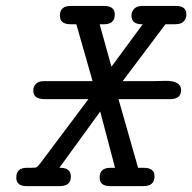

<svg xmlns="http://www.w3.org/2000/svg" viewBox="-20 -631 652 651"><path d="M35.2 -28.8Q35.2 -62 70.8 -62H84Q100.1 -62 104 -64Q107.9 -65.9 117.2 -78.1L279.8 -294.9H130.9Q92.8 -294.9 92.8 -324.2Q92.8 -337.4 101.8 -346.7Q110.8 -356 129.9 -356H293.9L238.8 -548.8H219.2Q183.1 -548.8 183.1 -578.1Q183.1 -611.3 220.2 -610.8H334Q369.1 -610.8 369.1 -582Q369.1 -548.8 333 -548.8H317.9L357.9 -404.8L463.9 -548.8H460.9Q425.8 -548.8 425.8 -578.1Q425.8 -591.3 434.8 -601.1Q443.8 -610.8 461.9 -610.8H577.1Q612.3 -610.8 611.8 -582Q611.8 -563 596.2 -553.2Q589.4 -549.3 573.2 -548.8H541L396 -356H502Q508.8 -356 522.5 -356.4Q536.1 -356.9 542 -356.9Q593.8 -356.9 594 -325.9Q594.2 -294.9 557.1 -294.9H381.8L448.2 -62H467.8Q503.9 -62 503.9 -33.2Q503.9 0 466.8 0H353Q317.9 0 317.9 -28.8Q317.9 -62 354 -62H370.1L319.8 -252.9L181.2 -62H185.1Q220.2 -62 220.2 -32.2Q220.2 0 183.1 0H69.8Q35.2 0 35.2 -28.8Z"/></svg>

Font: CMU Typewriter Text
Style: Italic
Weight: 500
Italic angle: -14.04°
Version: Version 0.7.0